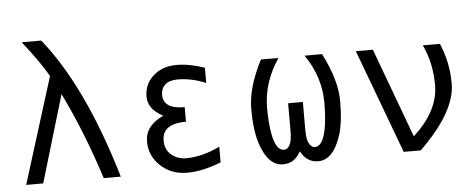

<svg xmlns="http://www.w3.org/2000/svg" viewBox="-50 -854 2443 987"><g transform="rotate(-5 1172.0 -361.0)"><path d="M48.8 0 219.7 -546.9Q177.7 -621.1 89.8 -732.4H190.4Q395.5 -479 537.1 0H449.2Q370.1 -246.1 270.5 -449.2L136.7 0Z M1054.7 -109.4Q1054.7 -109.4 1054.7 -28.3Q958.5 9.8 879.9 9.8Q796.9 9.8 741.2 -43Q687 -94.7 687 -167.5Q687 -249.5 782.2 -293Q704.6 -332 704.6 -398.4Q704.6 -469.2 762.2 -513.2Q806.2 -546.9 872.6 -546.9Q938.5 -546.9 1016.6 -520Q1016.6 -520 1016.6 -441.4Q942.4 -472.2 872.6 -472.2Q829.1 -472.2 808.6 -454.1Q785.2 -433.6 785.2 -399.4Q785.2 -327.1 895.5 -327.1V-252Q772.5 -252 772.5 -166Q772.5 -121.1 800.3 -95.2Q832.5 -64.9 879.9 -64.9Q964.4 -64.9 1054.7 -109.4Z M1307.1 -537.1H1397.5Q1316.9 -417 1316.9 -286.1Q1316.9 -210.9 1326.7 -155.8Q1342.8 -64.5 1384.8 -64.5Q1406.7 -64.5 1418.5 -93.8Q1426.8 -114.3 1426.8 -163.1V-300.8H1502.9V-163.1Q1502.9 -112.3 1511.2 -93.8Q1524.4 -64.5 1544.9 -64.5Q1585.9 -64.5 1603 -155.8Q1612.3 -206.1 1612.8 -286.1Q1612.8 -421.9 1532.2 -537.1H1622.6Q1694.3 -397.5 1694.3 -289.1Q1694.3 -177.7 1672.9 -112.3Q1632.8 9.8 1555.7 9.8Q1496.1 9.8 1464.8 -49.8Q1435.1 9.8 1374 9.8Q1295.9 9.8 1256.8 -112.3Q1235.4 -179.7 1235.4 -289.1Q1235.4 -397 1307.1 -537.1Z M1997.1 0 1796.9 -537.1H1884.8L2055.7 -75.2Q2187.5 -195.3 2187.5 -328.1Q2187.5 -442.4 2142.6 -537.1H2230.5Q2273.4 -439 2273.4 -328.1Q2273.4 -183.6 2085 0Z"/></g></svg>

Font: Consola Mono
Style: Book
Weight: 400
Monospace: yes
Designer: Wojciech Kalinowski "wmk69" (wmk69@o2.pl)
Foundry: Wojciech Kalinowski "wmk69" (wmk69@o2.pl)
Version: Version 2.1.0